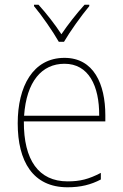

<svg xmlns="http://www.w3.org/2000/svg" viewBox="-20 -783 521 813"><path d="M229 -606H251C276 -649 323 -715 358 -757V-763H338C302 -723 267 -678 240 -638C214 -678 176 -727 143 -763H124V-757C156 -719 204 -650 229 -606ZM253 -538C119 -538 55 -416 55 -261C55 -100 119 10 266 10C322 10 365 -1 407 -23V-51C355 -24 319 -15 266 -15C144 -15 80 -105 81 -269H426V-295C426 -427 377 -538 253 -538ZM253 -513C355 -513 401 -420 400 -293H82C92 -438 157 -513 253 -513Z"/></svg>

Font: Noto Sans Arabic SemCond Thin
Style: Regular
Weight: 100
Width: 4
Designer: Monotype Design Team, Nadine Chahine, Nizar Qandah and Khaled Hosny
Foundry: Monotype Imaging Inc.
Version: Version 2.012